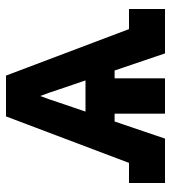

<svg xmlns="http://www.w3.org/2000/svg" viewBox="15 -585 570 640"><g transform="rotate(-90 300.0 -265.0)"><path d="M10 0V-120H77L232 -530H368L523 -120H590V0H442L385 -168H359V0H241V-168H215L158 0ZM248 -265H352L322 -353Q317 -369 311.5 -384.5Q306 -400 300 -416Q294 -400 288.5 -384.5Q283 -369 278 -353Z"/></g></svg>

Font: Iosevka Slab Heavy Extended
Style: Regular
Weight: 900
Width: 7
Monospace: yes
Designer: Belleve Invis
Foundry: Belleve Invis
Version: Version 11.1.0; ttfautohint (v1.8.3)